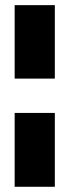

<svg xmlns="http://www.w3.org/2000/svg" viewBox="-20 -715 266 735"><path d="M189.9 -414.1V-695.3H36.1V-414.1ZM189.9 0V-282.7H36.1V0Z"/></svg>

Font: Estedad-VF-FD Black
Style: Regular
Weight: 900
Designer: Amin Abedi
Version: Version 4.000